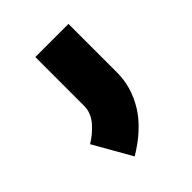

<svg xmlns="http://www.w3.org/2000/svg" viewBox="-100 -187 377 377"><g transform="rotate(-45 88.5 1.0)"><path d="M150 -137V-2Q150 38 128 74Q106 110 58 139L13 60Q30 50 44 34Q58 18 58 -2V-137Z"/></g></svg>

Font: Fundamental  Brigade
Style: Regular
Weight: 400
Designer: Peter Wiegel, original typeface by Arno Drescher 1935
Foundry: Peter Wiegel
Version: Version 0.000 2012 initial release